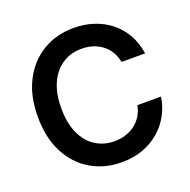

<svg xmlns="http://www.w3.org/2000/svg" viewBox="-131 -867 998 1006"><g transform="rotate(-20 367.5 -364.0)"><path d="M382.3 10.3Q286.1 10.3 210.4 -34.4Q134.8 -79.1 91.3 -162.8Q47.9 -246.6 47.9 -363.3Q47.9 -480.5 91.6 -564.2Q135.3 -647.9 210.9 -692.9Q286.6 -737.8 382.3 -737.8Q442.4 -737.8 494.6 -720.5Q546.9 -703.1 587.6 -670.4Q628.4 -637.7 654.8 -590.8Q681.2 -543.9 689.9 -484.4H558.6Q552.2 -517.1 536.9 -542.5Q521.5 -567.9 498.3 -585.4Q475.1 -603 446.3 -612.1Q417.5 -621.1 384.3 -621.1Q323.2 -621.1 276.9 -590.6Q230.5 -560.1 204.6 -502.7Q178.7 -445.3 178.7 -363.3Q178.7 -280.8 204.8 -223.4Q231 -166 277.3 -136.2Q323.7 -106.4 383.8 -106.4Q417 -106.4 445.8 -115.7Q474.6 -125 497.8 -142.3Q521 -159.7 536.9 -185.1Q552.7 -210.4 559.1 -243.2H690.4Q683.1 -189.9 658 -143.8Q632.8 -97.7 592.5 -63Q552.2 -28.3 499.3 -9Q446.3 10.3 382.3 10.3Z"/></g></svg>

Font: Inter 17pt SemiBold
Style: Regular
Weight: 600
Version: Version 4.001;git-66647c0bb